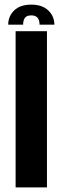

<svg xmlns="http://www.w3.org/2000/svg" viewBox="-20 -810 281 830"><path d="M47.5 0V-675H183V0ZM115.5 -790Q162.5 -790 188.8 -764.8Q215 -739.5 215 -703.5H151Q151 -743.5 115.5 -743.5Q95.5 -743.5 87.8 -733Q80 -722.5 80 -703.5H15.5Q15.5 -739.5 41.2 -764.8Q67 -790 115.5 -790Z"/></svg>

Font: Anybody SemiBold
Style: Regular
Weight: 600
Designer: Tyler Finck
Foundry: Etcetera Type Company
Version: Version 1.010; ttfautohint (v1.8.3) -l 8 -r 50 -G 200 -x 14 